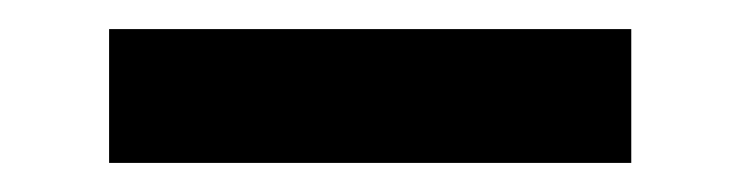

<svg xmlns="http://www.w3.org/2000/svg" viewBox="-20 -356 509 132"><path d="M414 -336H55V-244H414Z"/></svg>

Font: Bluebird
Style: Li
Weight: 300
Designer: Jasper
Foundry: Cannot Into Space Fonts
Version: Version 0.98